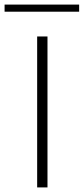

<svg xmlns="http://www.w3.org/2000/svg" viewBox="-36 -817 365 837"><path d="M126 0V-658H171V0ZM-16 -766V-797H309V-766Z"/></svg>

Font: Ysabeau Infant ExtraLight
Style: Regular
Weight: 250
Designer: Christian Thalmann (Catharsis Fonts)
Version: Version 2.001;gftools[0.9.30]; featfreeze: ss01,ss02,lnum